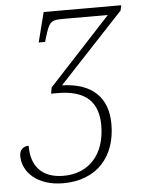

<svg xmlns="http://www.w3.org/2000/svg" viewBox="-52 -756 596 808"><g transform="rotate(-5 245.5 -351.5)"><path d="M183 11C324 11 406 -81 406 -219C406 -329 344 -396 213 -400L486 -692L491 -714H163L131 -588H158L163 -605C184 -674 189 -678 247 -678H431L169 -395L164 -369H192C314 -369 363 -313 363 -218C363 -93 292 -20 187 -20C96 -20 50 -72 51 -159C27 -159 12 -143 12 -119C12 -51 73 11 183 11Z"/></g></svg>

Font: Noto Serif Condensed ExtraLight
Style: Italic
Weight: 200
Width: 3
Italic angle: -12°
Designer: Monotype Design Team
Foundry: Monotype Imaging Inc.
Version: Version 2.013